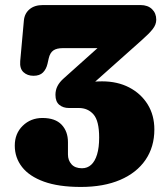

<svg xmlns="http://www.w3.org/2000/svg" viewBox="-20 -720 658 760"><path d="M316 -360.5 294 -383Q306.5 -388 319.8 -391.2Q333 -394.5 348.8 -396.2Q364.5 -398 384 -398Q445 -398 491.5 -373.8Q538 -349.5 564.5 -306.8Q591 -264 591 -207.5Q591 -138.5 556 -87.2Q521 -36 455.8 -8Q390.5 20 300 20Q212 20 154 -1Q96 -22 67.2 -59Q38.5 -96 38.5 -143.5Q38.5 -191.5 70 -222.2Q101.5 -253 148 -253Q198.5 -253 223.8 -226.5Q249 -200 249 -157V-108.5Q249 -85.5 263 -69.8Q277 -54 304.5 -54Q326 -54 341 -67.8Q356 -81.5 364.2 -108.5Q372.5 -135.5 372.5 -175.5Q372.5 -241.5 350.2 -267Q328 -292.5 292 -292.5H252.5Q230 -292.5 214.8 -305Q199.5 -317.5 199.5 -344.5Q199.5 -363.5 207.5 -379.2Q215.5 -395 232.5 -410L467 -620L475 -529.5H229.5Q204 -529.5 191 -520.2Q178 -511 173 -489.5L168 -467.5Q163 -446 150 -433Q137 -420 112.5 -420Q88.5 -420 73 -434.2Q57.5 -448.5 60 -478L74.5 -638.5Q77 -666.5 96.8 -683.2Q116.5 -700 150 -700H536Q565 -700 581.8 -683.8Q598.5 -667.5 598.5 -642Q598.5 -622.5 584.2 -604.5Q570 -586.5 541 -561Z"/></svg>

Font: Fraunces SuperSoft Wonky
Style: Regular
Weight: 900
Version: Version 1.000;[b76b70a41]